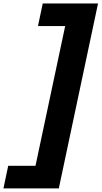

<svg xmlns="http://www.w3.org/2000/svg" viewBox="-64 -848 576 1087"><path d="M178 -828.5H491L269 218.5H-44.5L-17.5 90.5H137L305 -700.5H151Z"/></svg>

Font: Epilogue ExtraBold
Style: Italic
Weight: 800
Italic angle: -12°
Designer: Tyler Finck
Foundry: Etcetera Type Co
Version: Version 2.111; ttfautohint (v1.8.3)